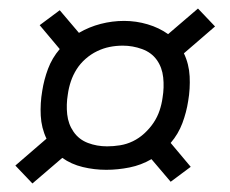

<svg xmlns="http://www.w3.org/2000/svg" viewBox="-20 -565 540 450"><path d="M56 -135 16 -177 89 -240Q77 -265 75.5 -294Q74 -323 79 -352Q83 -378 92.5 -403.5Q102 -429 120 -450L73 -506L120 -541L165 -488Q189 -502 216 -509Q243 -516 271 -516Q299 -516 326 -508Q353 -500 374 -485L444 -545L484 -503L411 -440Q423 -415 424.5 -386Q426 -357 421 -328Q417 -302 407.5 -276.5Q398 -251 380 -230L427 -174L380 -139L335 -192Q311 -178 283.5 -172.5Q256 -167 229 -167Q201 -167 174 -173.5Q147 -180 126 -195ZM231 -222Q231 -222 231 -222Q231 -222 231 -222Q246 -222 261.5 -224.5Q277 -227 291.5 -234Q306 -241 318.5 -252.5Q331 -264 340 -277.5Q349 -291 354 -306Q359 -321 361 -336Q365 -360 362.5 -383.5Q360 -407 347.5 -424.5Q335 -442 313 -450Q291 -458 268 -458Q252 -458 237 -455Q222 -452 207.5 -445Q193 -438 180.5 -427Q168 -416 159.5 -402.5Q151 -389 146 -374Q141 -359 139 -344Q135 -320 137.5 -297Q140 -274 152.5 -256Q165 -238 186 -230Q207 -222 231 -222Z"/></svg>

Font: Iosevka Curly Light Oblique
Style: Regular
Weight: 300
Italic angle: -9°
Monospace: yes
Designer: Belleve Invis
Foundry: Belleve Invis
Version: Version 11.1.0; ttfautohint (v1.8.3)